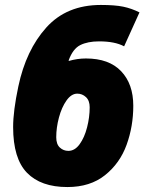

<svg xmlns="http://www.w3.org/2000/svg" viewBox="-20 -745 588 775"><path d="M33 -232Q33 -297 54 -396Q85 -543 167 -634Q249 -725 387 -725Q444 -725 477.5 -718Q511 -711 543 -695L481 -558Q444 -578 380 -578Q334 -578 304 -563Q274 -548 257 -501L258 -499Q292 -509 327 -509Q420 -509 469 -457.5Q518 -406 518 -318Q518 -235 491 -160.5Q464 -86 404 -38Q344 10 252 10Q145 10 89 -47.5Q33 -105 33 -232ZM342 -312Q342 -339 327 -353Q312 -367 292 -367Q268 -367 248.5 -339.5Q229 -312 218 -271Q207 -230 207 -191Q207 -163 221.5 -149.5Q236 -136 256 -136Q282 -136 301.5 -163Q321 -190 331.5 -231Q342 -272 342 -312Z"/></svg>

Font: Noto Sans UI CondBlack
Style: Italic
Weight: 900
Width: 3
Italic angle: -12°
Designer: Monotype Design Team
Foundry: Monotype Imaging Inc.
Version: Version 1.001